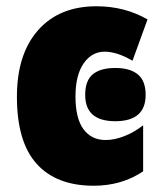

<svg xmlns="http://www.w3.org/2000/svg" viewBox="-20 -583 514 613"><path d="M34 -274Q34 -410 101.5 -486.5Q169 -563 288 -563Q378 -563 451 -521L403 -389Q354 -418 314 -418Q273 -418 247 -380.5Q221 -343 221 -275Q221 -205 246.5 -170.5Q272 -136 317 -136Q346 -136 377.5 -148.5Q409 -161 437 -183V-36Q369 10 279 10Q160 10 97 -60Q34 -130 34 -274ZM445 -280Q445 -196 348 -196Q252 -196 252 -280Q252 -326 276.5 -346Q301 -366 348 -366Q395 -366 420 -345.5Q445 -325 445 -280Z"/></svg>

Font: Noto Sans Display Black Narrow
Style: Regular
Weight: 900
Width: 4
Designer: Monotype Design team
Foundry: Monotype Imaging Inc.
Version: Version 1.000